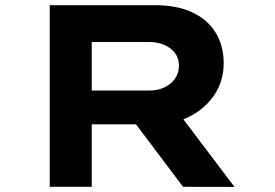

<svg xmlns="http://www.w3.org/2000/svg" viewBox="-20 -720 1058 740"><path d="M171.7 0V-700H577.8Q661.6 -700 720.6 -672.6Q779.5 -645.3 810.8 -594.9Q842.1 -544.4 842.1 -476.4Q842.1 -408.8 807 -355.6Q771.8 -302.4 712.1 -271.6Q652.4 -240.8 577.9 -240.8H333.6V0ZM685.5 0 447.5 -316 625.7 -341 883.7 0.4ZM333.6 -371.2H558.1Q588.1 -371.2 613.4 -383Q638.7 -394.9 654.2 -416.5Q669.7 -438.2 669.7 -467.2Q669.7 -495.9 654.2 -516Q638.7 -536.1 612.8 -547.1Q586.9 -558.1 556.4 -558.1H333.6Z"/></svg>

Font: Lexend Zetta
Style: Regular
Weight: 400
Designer: Bonnie Shaver-Troup, Thomas Jockin
Foundry: Lexend
Version: Version 1.007